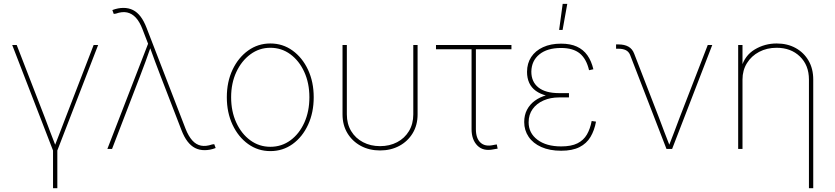

<svg xmlns="http://www.w3.org/2000/svg" viewBox="-20 -775 4343 999"><path d="M257.3 11.7 43.5 -541H66.9L212.9 -164.1Q227.1 -127 241 -89.4Q254.9 -51.8 270 -14.6H264.2Q279.3 -51.8 293.2 -89.4Q307.1 -127 321.8 -164.1L467.3 -541H490.7L276.9 11.7ZM255.9 204.1V-3.9H278.3V204.1Z M538.6 0 750.5 -547.4 721.7 -622.1Q707 -661.1 687 -682.9Q667 -704.6 641.4 -710.2Q615.7 -715.8 583 -704.1L571.8 -702.6L564.5 -722.7Q580.1 -728.5 594.2 -731.2Q608.4 -733.9 622.1 -733.9Q649.9 -733.9 672.1 -722.7Q694.3 -711.4 711.7 -688.5Q729 -665.5 742.7 -629.9L945.3 -105.5Q960.4 -66.9 980.2 -44.7Q1000 -22.5 1025.6 -17.3Q1051.3 -12.2 1083.5 -23.4L1094.7 -24.9L1102.1 -4.9Q1086.9 1 1072.5 3.7Q1058.1 6.3 1044.4 6.3Q1017.1 6.3 995.1 -4.9Q973.1 -16.1 955.6 -39.1Q938 -62 924.3 -97.7L816.4 -377Q801.3 -415.5 787.1 -454.3Q772.9 -493.2 758.8 -531.7H764.6Q751 -493.2 737.1 -454.3Q723.1 -415.5 708 -377L563 0Z M1386.7 11.2Q1322.3 11.2 1271 -25.6Q1219.7 -62.5 1189.9 -126Q1160.2 -189.5 1160.2 -269Q1160.2 -349.1 1189.9 -412.1Q1219.7 -475.1 1271 -512Q1322.3 -548.8 1386.7 -548.8Q1451.2 -548.8 1502.2 -512Q1553.2 -475.1 1582.8 -411.9Q1612.3 -348.6 1612.3 -269Q1612.3 -189.5 1583 -126Q1553.7 -62.5 1502.7 -25.6Q1451.7 11.2 1386.7 11.2ZM1386.7 -11.2Q1445.3 -11.2 1491.2 -44.9Q1537.1 -78.6 1563.5 -137Q1589.8 -195.3 1589.8 -269Q1589.8 -342.3 1563.2 -400.6Q1536.6 -459 1490.7 -492.7Q1444.8 -526.4 1386.7 -526.4Q1329.1 -526.4 1283 -492.4Q1236.8 -458.5 1209.7 -400.4Q1182.6 -342.3 1182.6 -269Q1182.6 -195.3 1209.5 -137Q1236.3 -78.6 1282.5 -44.9Q1328.6 -11.2 1386.7 -11.2Z M1957.5 7.8Q1901.4 7.8 1857.4 -15.9Q1813.5 -39.6 1787.8 -81.8Q1762.2 -124 1762.2 -179.7V-541H1784.7V-179.7Q1784.7 -130.4 1807.1 -93Q1829.6 -55.7 1868.9 -35.2Q1908.2 -14.6 1957.5 -14.6Q2007.3 -14.6 2046.4 -35.2Q2085.4 -55.7 2107.9 -93Q2130.4 -130.4 2130.4 -179.7V-541H2152.8V-179.7Q2152.8 -124 2127.2 -81.8Q2101.6 -39.6 2057.6 -15.9Q2013.7 7.8 1957.5 7.8Z M2547.9 2Q2494.6 13.2 2464.1 -17.3Q2433.6 -47.9 2433.6 -103V-518.6H2248.5V-541H2641.1V-518.6H2456.1V-103Q2456.1 -55.7 2479.7 -33.4Q2503.4 -11.2 2544.9 -20Q2549.8 -21 2554.9 -22Q2560.1 -22.9 2564.9 -23.4L2569.3 -1.5Q2564.5 -1 2558.8 0Q2553.2 1 2547.9 2Z M2899.9 9.3Q2839.8 9.3 2796.6 -10Q2753.4 -29.3 2730.5 -63.2Q2707.5 -97.2 2707.5 -140.1Q2707.5 -175.8 2721.9 -203.6Q2736.3 -231.4 2762.5 -250.7Q2788.6 -270 2824.5 -280Q2860.4 -290 2902.8 -290H2940.4V-268.1H2888.7Q2844.2 -268.1 2808.3 -252.4Q2772.5 -236.8 2751.5 -207.8Q2730.5 -178.7 2730.5 -138.7Q2730.5 -82.5 2776.4 -47.9Q2822.3 -13.2 2899.9 -13.2Q2952.6 -13.2 2984.6 -29.3Q3016.6 -45.4 3033.7 -75Q3050.8 -104.5 3058.6 -145.5L3081.1 -142.1Q3072.8 -96.7 3052.5 -62.5Q3032.2 -28.3 2995.1 -9.5Q2958 9.3 2899.9 9.3ZM2902.3 -268.6Q2858.4 -268.6 2824.7 -277.1Q2791 -285.6 2768.1 -302.2Q2745.1 -318.8 2733.6 -343.8Q2722.2 -368.7 2722.2 -400.9Q2722.2 -445.3 2743.9 -478.3Q2765.6 -511.2 2805.4 -529.5Q2845.2 -547.9 2899.4 -547.9Q2947.8 -547.9 2981.4 -532.5Q3015.1 -517.1 3036.1 -487.5Q3057.1 -458 3067.4 -414.6L3044.9 -409.7Q3031.2 -468.8 2996.6 -497.1Q2961.9 -525.4 2899.4 -525.4Q2827.6 -525.4 2786.6 -492.2Q2745.6 -459 2744.6 -402.3Q2744.6 -349.1 2781.5 -319.8Q2818.4 -290.5 2888.7 -290.5H2940.4V-268.6ZM2889.2 -619.1 2907.7 -754.9H2931.6L2907.2 -619.1Z M3447.8 0 3258.3 -489.7Q3251 -506.8 3235.8 -514.2Q3220.7 -521.5 3197.3 -521.5H3185.5V-543.9H3197.3Q3229.5 -543.9 3250 -532.2Q3270.5 -520.5 3279.8 -495.6L3408.2 -164.1Q3422.4 -127 3436.3 -89.4Q3450.2 -51.8 3465.3 -14.6H3459.5Q3474.6 -51.8 3488.5 -89.4Q3502.4 -127 3516.6 -164.1L3662.6 -541H3686L3477.1 0Z M3843.3 -361.3V0H3820.8V-541H3843.3V-423.8H3837.4Q3855 -486.3 3907 -517.6Q3959 -548.8 4021 -548.8Q4077.1 -548.8 4119.9 -525.1Q4162.6 -501.5 4187 -459.5Q4211.4 -417.5 4211.4 -361.3V204.1H4189V-361.3Q4189 -435.5 4142.1 -481Q4095.2 -526.4 4021 -526.4Q3970.2 -526.4 3929.9 -505.1Q3889.6 -483.9 3866.5 -446.5Q3843.3 -409.2 3843.3 -361.3Z"/></svg>

Font: Inter 17pt Thin
Style: Regular
Weight: 250
Version: Version 4.001;git-66647c0bb